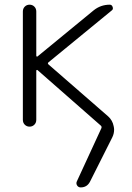

<svg xmlns="http://www.w3.org/2000/svg" viewBox="-20 -565 568 824"><path d="M381.8 -520.5Q412.1 -544.9 451.2 -544.9Q460 -544.9 463.4 -535.2Q466.8 -525.4 460 -520.5L188.5 -297.9Q182.6 -293 188.5 -288.1L444.3 -65.4Q462.9 -48.8 467.8 -23.4Q469.7 -15.6 469.7 -8.8Q469.7 8.8 461.9 24.4L366.2 214.8Q353.5 239.3 326.2 239.3Q316.4 239.3 311 231Q305.7 222.7 309.6 213.9L415 -14.6Q418 -21.5 412.1 -26.4L141.6 -263.7Q139.6 -265.6 137.7 -264.6Q135.7 -263.7 135.7 -261.7V-50.8Q135.7 -38.1 127.4 -29.8Q119.1 -21.5 106.9 -21.5Q94.7 -21.5 86.4 -29.8Q78.1 -38.1 78.1 -50.8V-515.6Q78.1 -528.3 86.4 -536.6Q94.7 -544.9 106.9 -544.9Q119.1 -544.9 127.4 -536.6Q135.7 -528.3 135.7 -515.6V-326.2Q135.7 -323.2 137.7 -322.3Q139.6 -321.3 141.6 -323.2Z"/></svg>

Font: Gen Jyuu Gothic P Light
Style: Regular
Weight: 200
Designer: [Source Han Sans]
Ryoko NISHIZUKA  (kana & ideographs); Paul D. Hunt (Latin, Greek & Cyrillic); Wenlong ZHANG  (bopomofo
Version: Version 1.002.20150607